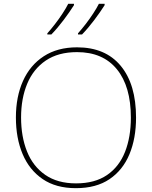

<svg xmlns="http://www.w3.org/2000/svg" viewBox="-20 -972 794 1002"><path d="M690 -358Q690 -250 655.5 -167Q621 -84 551.5 -37Q482 10 376 10Q272 10 202.5 -37.5Q133 -85 98 -168Q63 -251 63 -359Q63 -467 100 -549.5Q137 -632 208.5 -678.5Q280 -725 382 -725Q530 -725 610 -628.5Q690 -532 690 -358ZM90 -359Q90 -259 121 -181.5Q152 -104 216 -59.5Q280 -15 377 -15Q475 -15 538.5 -58.5Q602 -102 632.5 -179.5Q663 -257 663 -358Q663 -521 590 -610.5Q517 -700 382 -700Q284 -700 219 -656Q154 -612 122 -535Q90 -458 90 -359ZM526 -945Q504 -910 472 -867.5Q440 -825 408 -792H387V-798Q405 -818 426 -845Q447 -872 466 -901Q485 -930 496 -952H526ZM366 -945Q344 -910 312 -867.5Q280 -825 248 -792H227V-798Q245 -818 266 -845Q287 -872 306 -901Q325 -930 336 -952H366Z"/></svg>

Font: Noto Sans Devanagari Thin
Style: Regular
Weight: 100
Designer: Jelle Bosma - Monotype Design Team
Foundry: Monotype Imaging Inc.
Version: Version 2.004; ttfautohint (v1.8.4.7-5d5b)